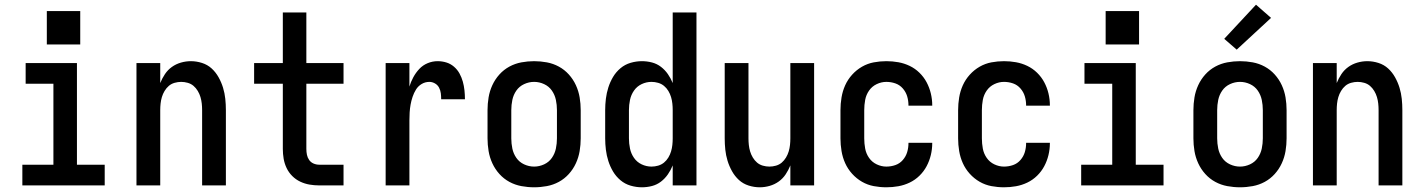

<svg xmlns="http://www.w3.org/2000/svg" viewBox="-20 -788 6040 816"><path d="M75 0V-88H207V-432H89V-520H307V-88H425V0ZM179 -599V-741H321V-599Z M560 0V-520H661V-435Q669 -455 681 -473Q693 -491 710.5 -503.5Q728 -516 749 -522Q770 -528 791 -528Q815 -528 838.5 -520.5Q862 -513 879.5 -497Q897 -481 909 -459.5Q921 -438 928 -415Q935 -392 937.5 -368Q940 -344 940 -320V0H839V-320Q839 -334 837.5 -348Q836 -362 832 -375.5Q828 -389 820.5 -401.5Q813 -414 802.5 -423Q792 -432 778 -436Q764 -440 750 -440Q736 -440 722 -436Q708 -432 697.5 -423Q687 -414 679.5 -401.5Q672 -389 668 -375.5Q664 -362 662.5 -348Q661 -334 661 -320V0Z M1337 0Q1316 0 1295.5 -3.5Q1275 -7 1256 -16Q1237 -25 1222 -40Q1207 -55 1198 -74Q1189 -93 1185.5 -113.5Q1182 -134 1182 -155V-432H1060V-520H1182V-735H1282V-520H1440V-432H1282V-155Q1282 -142 1284.5 -130Q1287 -118 1294 -108Q1301 -98 1312.5 -93Q1324 -88 1337 -88H1440V0Z M1619 0V-520H1720V-420Q1726 -440 1736.5 -459.5Q1747 -479 1762 -495Q1777 -511 1797.5 -519.5Q1818 -528 1840 -528Q1859 -528 1877 -522.5Q1895 -517 1909.5 -504.5Q1924 -492 1933 -475.5Q1942 -459 1947 -441Q1952 -423 1954 -404Q1956 -385 1956 -366H1855Q1855 -379 1853.5 -391.5Q1852 -404 1846 -415.5Q1840 -427 1828.5 -433.5Q1817 -440 1805 -440Q1787 -440 1772 -431Q1757 -422 1748 -407.5Q1739 -393 1733.5 -376.5Q1728 -360 1725 -343.5Q1722 -327 1721 -310Q1720 -293 1720 -276V0Z M2250 8Q2223 8 2196 3Q2169 -2 2145 -15Q2121 -28 2102.5 -48.5Q2084 -69 2072.5 -94Q2061 -119 2056.5 -146Q2052 -173 2052 -200V-320Q2052 -347 2056.5 -374Q2061 -401 2072.5 -426Q2084 -451 2102.5 -471.5Q2121 -492 2145 -505Q2169 -518 2196 -523Q2223 -528 2250 -528Q2277 -528 2304 -523Q2331 -518 2355 -505Q2379 -492 2397.5 -471.5Q2416 -451 2427.5 -426Q2439 -401 2443.5 -374Q2448 -347 2448 -320V-200Q2448 -173 2443.5 -146Q2439 -119 2427.5 -94Q2416 -69 2397.5 -48.5Q2379 -28 2355 -15Q2331 -2 2304 3Q2277 8 2250 8ZM2250 -80Q2272 -80 2292.5 -89.5Q2313 -99 2325.5 -117Q2338 -135 2342.5 -156.5Q2347 -178 2347 -200V-320Q2347 -342 2342.5 -363.5Q2338 -385 2325.5 -403Q2313 -421 2292.5 -430.5Q2272 -440 2250 -440Q2228 -440 2207.5 -430.5Q2187 -421 2174.5 -403Q2162 -385 2157.5 -363.5Q2153 -342 2153 -320V-200Q2153 -178 2157.5 -156.5Q2162 -135 2174.5 -117Q2187 -99 2207.5 -89.5Q2228 -80 2250 -80Z M2708 8Q2684 8 2660 1Q2636 -6 2617 -22Q2598 -38 2585.5 -59Q2573 -80 2565.5 -103.5Q2558 -127 2555 -151.5Q2552 -176 2552 -200V-320Q2552 -344 2555 -368.5Q2558 -393 2565.5 -416.5Q2573 -440 2585.5 -461Q2598 -482 2617 -498Q2636 -514 2660 -521Q2684 -528 2708 -528Q2730 -528 2751 -522.5Q2772 -517 2789 -504Q2806 -491 2818.5 -473Q2831 -455 2839 -435V-735H2940V0H2839V-85Q2831 -65 2818.5 -47Q2806 -29 2789 -16Q2772 -3 2751 2.5Q2730 8 2708 8ZM2749 -80Q2763 -80 2777 -84Q2791 -88 2802 -97Q2813 -106 2820.5 -118.5Q2828 -131 2832 -144.5Q2836 -158 2837.5 -172Q2839 -186 2839 -200V-320Q2839 -334 2837.5 -348Q2836 -362 2832 -375.5Q2828 -389 2820.5 -401.5Q2813 -414 2802 -423Q2791 -432 2777 -436Q2763 -440 2749 -440Q2727 -440 2707 -430.5Q2687 -421 2674.5 -403Q2662 -385 2657.5 -363.5Q2653 -342 2653 -320V-200Q2653 -178 2657.5 -156.5Q2662 -135 2674.5 -117Q2687 -99 2707 -89.5Q2727 -80 2749 -80Z M3209 8Q3185 8 3161.5 0.5Q3138 -7 3120.5 -23Q3103 -39 3091 -60.5Q3079 -82 3072 -105Q3065 -128 3062.5 -152Q3060 -176 3060 -200V-520H3161V-200Q3161 -186 3162.5 -172Q3164 -158 3168 -144.5Q3172 -131 3179.5 -118.5Q3187 -106 3197.5 -97Q3208 -88 3222 -84Q3236 -80 3250 -80Q3264 -80 3278 -84Q3292 -88 3302.5 -97Q3313 -106 3320.5 -118.5Q3328 -131 3332 -144.5Q3336 -158 3337.5 -172Q3339 -186 3339 -200V-520H3440V0H3339V-85Q3331 -65 3319 -47Q3307 -29 3289.5 -16.5Q3272 -4 3251 2Q3230 8 3209 8Z M3747 8Q3720 8 3693.5 3Q3667 -2 3643.5 -15.5Q3620 -29 3601.5 -49.5Q3583 -70 3572 -94.5Q3561 -119 3556.5 -146Q3552 -173 3552 -200V-320Q3552 -347 3556.5 -374Q3561 -401 3572 -425.5Q3583 -450 3601.5 -470.5Q3620 -491 3643.5 -504.5Q3667 -518 3693.5 -523Q3720 -528 3747 -528Q3773 -528 3798 -523.5Q3823 -519 3846 -508Q3869 -497 3887.5 -479Q3906 -461 3918 -438.5Q3930 -416 3936 -391Q3942 -366 3942 -341Q3942 -341 3942 -340.5Q3942 -340 3942 -339H3841Q3841 -339 3841 -339.5Q3841 -340 3841 -340Q3841 -360 3835.5 -378.5Q3830 -397 3817 -412Q3804 -427 3785.5 -433.5Q3767 -440 3747 -440Q3726 -440 3706 -430.5Q3686 -421 3673.5 -403Q3661 -385 3657 -363.5Q3653 -342 3653 -320V-200Q3653 -178 3657 -156.5Q3661 -135 3673.5 -117Q3686 -99 3706 -89.5Q3726 -80 3747 -80Q3767 -80 3785.5 -86.5Q3804 -93 3817 -108Q3830 -123 3835.5 -141.5Q3841 -160 3841 -180Q3841 -180 3841 -180.5Q3841 -181 3841 -181H3942Q3942 -180 3942 -179.5Q3942 -179 3942 -179Q3942 -154 3936 -129Q3930 -104 3918 -81.5Q3906 -59 3887.5 -41Q3869 -23 3846 -12Q3823 -1 3798 3.5Q3773 8 3747 8Z M4247 8Q4220 8 4193.5 3Q4167 -2 4143.5 -15.5Q4120 -29 4101.5 -49.5Q4083 -70 4072 -94.5Q4061 -119 4056.5 -146Q4052 -173 4052 -200V-320Q4052 -347 4056.5 -374Q4061 -401 4072 -425.5Q4083 -450 4101.5 -470.5Q4120 -491 4143.5 -504.5Q4167 -518 4193.5 -523Q4220 -528 4247 -528Q4273 -528 4298 -523.5Q4323 -519 4346 -508Q4369 -497 4387.5 -479Q4406 -461 4418 -438.5Q4430 -416 4436 -391Q4442 -366 4442 -341Q4442 -341 4442 -340.5Q4442 -340 4442 -339H4341Q4341 -339 4341 -339.5Q4341 -340 4341 -340Q4341 -360 4335.5 -378.5Q4330 -397 4317 -412Q4304 -427 4285.5 -433.5Q4267 -440 4247 -440Q4226 -440 4206 -430.5Q4186 -421 4173.5 -403Q4161 -385 4157 -363.5Q4153 -342 4153 -320V-200Q4153 -178 4157 -156.5Q4161 -135 4173.5 -117Q4186 -99 4206 -89.5Q4226 -80 4247 -80Q4267 -80 4285.5 -86.5Q4304 -93 4317 -108Q4330 -123 4335.5 -141.5Q4341 -160 4341 -180Q4341 -180 4341 -180.5Q4341 -181 4341 -181H4442Q4442 -180 4442 -179.5Q4442 -179 4442 -179Q4442 -154 4436 -129Q4430 -104 4418 -81.5Q4406 -59 4387.5 -41Q4369 -23 4346 -12Q4323 -1 4298 3.5Q4273 8 4247 8Z M4575 0V-88H4707V-432H4589V-520H4807V-88H4925V0ZM4679 -599V-741H4821V-599Z M5250 8Q5223 8 5196 3Q5169 -2 5145 -15Q5121 -28 5102.5 -48.5Q5084 -69 5072.5 -94Q5061 -119 5056.5 -146Q5052 -173 5052 -200V-320Q5052 -347 5056.5 -374Q5061 -401 5072.5 -426Q5084 -451 5102.5 -471.5Q5121 -492 5145 -505Q5169 -518 5196 -523Q5223 -528 5250 -528Q5277 -528 5304 -523Q5331 -518 5355 -505Q5379 -492 5397.5 -471.5Q5416 -451 5427.5 -426Q5439 -401 5443.5 -374Q5448 -347 5448 -320V-200Q5448 -173 5443.5 -146Q5439 -119 5427.5 -94Q5416 -69 5397.5 -48.5Q5379 -28 5355 -15Q5331 -2 5304 3Q5277 8 5250 8ZM5250 -80Q5272 -80 5292.5 -89.5Q5313 -99 5325.5 -117Q5338 -135 5342.5 -156.5Q5347 -178 5347 -200V-320Q5347 -342 5342.5 -363.5Q5338 -385 5325.5 -403Q5313 -421 5292.5 -430.5Q5272 -440 5250 -440Q5228 -440 5207.5 -430.5Q5187 -421 5174.5 -403Q5162 -385 5157.5 -363.5Q5153 -342 5153 -320V-200Q5153 -178 5157.5 -156.5Q5162 -135 5174.5 -117Q5187 -99 5207.5 -89.5Q5228 -80 5250 -80ZM5236 -577 5183 -623 5318 -768 5382 -712Z M5560 0V-520H5661V-435Q5669 -455 5681 -473Q5693 -491 5710.5 -503.5Q5728 -516 5749 -522Q5770 -528 5791 -528Q5815 -528 5838.5 -520.5Q5862 -513 5879.5 -497Q5897 -481 5909 -459.5Q5921 -438 5928 -415Q5935 -392 5937.5 -368Q5940 -344 5940 -320V0H5839V-320Q5839 -334 5837.5 -348Q5836 -362 5832 -375.5Q5828 -389 5820.5 -401.5Q5813 -414 5802.5 -423Q5792 -432 5778 -436Q5764 -440 5750 -440Q5736 -440 5722 -436Q5708 -432 5697.5 -423Q5687 -414 5679.5 -401.5Q5672 -389 5668 -375.5Q5664 -362 5662.5 -348Q5661 -334 5661 -320V0Z"/></svg>

Font: Iosevka SS04 Semibold
Style: Regular
Weight: 600
Monospace: yes
Designer: Belleve Invis
Foundry: Belleve Invis
Version: Version 19.0.0; ttfautohint (v1.8.4)